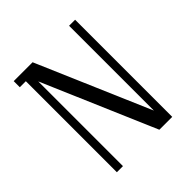

<svg xmlns="http://www.w3.org/2000/svg" viewBox="-148 -614 716 716"><g transform="rotate(-45 210.0 -256.0)"><path d="M32.2 -480V-512.2H131.8L324.2 -64.9V-512.2H356V0H288.1L96.2 -446.8V0H64V-480Z"/></g></svg>

Font: Gawaa
Style: Regular
Weight: 400
Designer: T. Christopher White
Version: Version 1.0